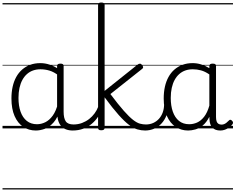

<svg xmlns="http://www.w3.org/2000/svg" viewBox="-20 -1021 1873 1527"><path d="M265 17Q209 17 165 -12Q121 -41 96 -98Q71 -155 71 -238Q71 -288 80.5 -331Q90 -374 109 -408.5Q128 -443 156 -467.5Q184 -492 220 -505.5Q256 -519 301 -519Q339 -519 376 -506.5Q413 -494 448 -470V-419Q409 -449 373.5 -459.5Q338 -470 302 -470Q270 -470 243 -460.5Q216 -451 194.5 -432Q173 -413 158 -385.5Q143 -358 135 -322Q127 -286 127 -242Q127 -180 143.5 -133Q160 -86 193 -59.5Q226 -33 274 -33Q308 -33 340.5 -49Q373 -65 399.5 -101.5Q426 -138 442 -202L461 -159Q440 -85 406 -47Q372 -9 335 4Q298 17 265 17ZM560 17Q527 17 502.5 7Q478 -3 463 -22Q448 -41 441 -69Q434 -97 434 -132V-495Q434 -506 440.5 -510.5Q447 -515 461 -515Q474 -515 480 -510.5Q486 -506 486 -496V-133Q486 -81 503 -56Q520 -31 566 -31Q573 -31 577.5 -23.5Q582 -16 581.5 -7Q581 2 576 9.5Q571 17 560 17ZM0 476H622V486H0ZM0 -20H622V0H0ZM0 -505H622V-500H0ZM0 -996H622V-986H0Z M557 17Q546 17 540.5 9.5Q535 2 535.5 -7Q536 -16 543 -23.5Q550 -31 563 -31Q601 -31 632.5 -43Q664 -55 689 -74.5Q714 -94 732.5 -119.5Q751 -145 761 -172Q765 -182 773.5 -182Q782 -182 788.5 -175.5Q795 -169 792 -159Q781 -125 760.5 -93.5Q740 -62 710.5 -37Q681 -12 642.5 2.5Q604 17 557 17ZM622 476V486ZM622 -20V0ZM622 -505V-500ZM622 -996V-986Z M1136 17Q1103 17 1072.5 8Q1042 -1 1006.5 -27.5Q971 -54 924 -106.5Q877 -159 812 -247V-4Q812 6 805.5 10.5Q799 15 785 15Q772 15 766 10.5Q760 6 760 -4V-982Q760 -992 766 -996.5Q772 -1001 785 -1001Q799 -1001 805.5 -996.5Q812 -992 812 -982V-298L1074 -507Q1084 -515 1093.5 -514.5Q1103 -514 1110 -504Q1116 -497 1118 -488.5Q1120 -480 1109 -472L858 -273Q921 -189 964.5 -140Q1008 -91 1038.5 -67.5Q1069 -44 1093 -37.5Q1117 -31 1142 -31Q1153 -31 1158.5 -23.5Q1164 -16 1163 -7Q1162 2 1155.5 9.5Q1149 17 1136 17ZM622 476H1198V486H622ZM622 -20H1198V0H622ZM622 -505H1198V-500H622ZM622 -996H1198V-986H622Z M1133 17Q1122 17 1116.5 9.5Q1111 2 1111.5 -7Q1112 -16 1119 -23.5Q1126 -31 1139 -31Q1172 -31 1198.5 -43Q1225 -55 1244 -76Q1263 -97 1273.5 -125Q1284 -153 1285 -186Q1286 -198 1295 -201.5Q1304 -205 1312.5 -201.5Q1321 -198 1320 -186Q1319 -142 1304.5 -104.5Q1290 -67 1265.5 -40Q1241 -13 1207 2Q1173 17 1133 17ZM1198 476V486ZM1198 -20V0ZM1198 -505V-500ZM1198 -996V-986Z M1476 17Q1421 17 1377 -12Q1333 -41 1307.5 -98Q1282 -155 1282 -238Q1282 -288 1291.5 -331Q1301 -374 1320 -408.5Q1339 -443 1367 -467.5Q1395 -492 1431.5 -505.5Q1468 -519 1512 -519Q1546 -519 1579 -509Q1612 -499 1645 -479V-495Q1645 -506 1651.5 -510.5Q1658 -515 1672 -515Q1686 -515 1692 -510.5Q1698 -506 1698 -496V-91Q1698 -70 1702.5 -56.5Q1707 -43 1717 -36.5Q1727 -30 1742 -30Q1752 -30 1761.5 -33.5Q1771 -37 1780.5 -44.5Q1790 -52 1801 -63Q1806 -69 1812.5 -68.5Q1819 -68 1825 -61Q1832 -55 1833 -48Q1834 -41 1830 -34Q1819 -19 1803 -7.5Q1787 4 1769 10.5Q1751 17 1733 17Q1712 17 1696.5 11.5Q1681 6 1669.5 -5.5Q1658 -17 1652.5 -33.5Q1647 -50 1646 -72Q1646 -76 1645.5 -81.5Q1645 -87 1645 -92Q1622 -47 1593 -23.5Q1564 0 1533.5 8.5Q1503 17 1476 17ZM1338 -242Q1338 -180 1354.5 -133Q1371 -86 1403.5 -59.5Q1436 -33 1485 -33Q1517 -33 1547.5 -46.5Q1578 -60 1603.5 -92.5Q1629 -125 1645 -181V-429Q1610 -453 1578 -461.5Q1546 -470 1513 -470Q1481 -470 1454 -460.5Q1427 -451 1405.5 -432Q1384 -413 1369 -385.5Q1354 -358 1346 -322Q1338 -286 1338 -242ZM1198 476H1833V486H1198ZM1198 -20H1833V0H1198ZM1198 -505H1833V-500H1198ZM1198 -996H1833V-986H1198Z"/></svg>

Font: Playwrite PL Guides
Style: Regular
Weight: 400
Designer: Veronika Burian, José Scaglione
Foundry: TypeTogether
Version: Version 1.003